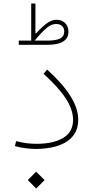

<svg xmlns="http://www.w3.org/2000/svg" viewBox="-20 -843 530 1093"><path d="M157.7 -611.8V-822.8H181.6V-653.8H186.5Q220.2 -691.4 247.6 -710.9Q274.9 -730.5 301.8 -730.5Q332 -730.5 350.8 -711.7Q369.6 -692.9 369.6 -662.6Q369.6 -587.9 248.5 -587.9H86.9V-611.8ZM176.8 -611.8H248.5Q299.3 -611.8 322.5 -624Q345.7 -636.2 345.7 -663.1Q345.7 -683.1 333.3 -694.8Q320.8 -706.5 300.3 -706.5Q273.4 -706.5 247.6 -685.5Q221.7 -664.6 176.8 -611.8ZM425.3 -161.6Q425.3 -113.3 404.3 -81.1Q383.3 -48.8 348.4 -30Q313.5 -11.2 271.2 -3.2Q229 4.9 186.5 4.9Q156.7 4.9 126.7 1Q96.7 -2.9 64.9 -11.2L71.8 -39.6Q103.5 -31.2 131.8 -27.8Q160.2 -24.4 188 -24.4Q284.7 -24.4 340.3 -58.3Q396 -92.3 396 -160.2Q396 -218.3 355 -281.5Q314 -344.7 228 -422.9L248.5 -446.8Q335 -368.7 380.1 -297.6Q425.3 -226.6 425.3 -161.6ZM138.2 182.1 186 134.3 233.9 182.1 186 230Z"/></svg>

Font: Estedad-FD Thin
Style: Regular
Weight: 100
Designer: Amin Abedi
Version: Version 7.3